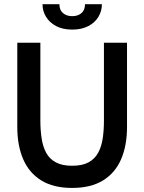

<svg xmlns="http://www.w3.org/2000/svg" viewBox="-20 -910 710 944"><path d="M334.5 14Q242.5 14 182.8 -23Q123 -60 94 -127.2Q65 -194.5 65 -285.5V-700H178.5V-316Q178.5 -269.5 184.8 -229Q191 -188.5 207.2 -158.5Q223.5 -128.5 254.5 -111.8Q285.5 -95 334.5 -95Q384.5 -95 415.2 -111.8Q446 -128.5 462.5 -158.8Q479 -189 485 -229.2Q491 -269.5 491 -316V-700H604.5V-285.5Q604.5 -194.5 575.5 -127.2Q546.5 -60 486.8 -23Q427 14 334.5 14ZM335 -764.5Q288 -764.5 255.5 -782Q223 -799.5 206 -827.8Q189 -856 189 -889.5H272Q272 -860.5 289.8 -845.5Q307.5 -830.5 335 -830.5Q363 -830.5 380.5 -845.5Q398 -860.5 398 -889.5H481Q481 -856 464.2 -827.8Q447.5 -799.5 414.8 -782Q382 -764.5 335 -764.5Z"/></svg>

Font: Cabin SemiCondensed SemiBold
Style: Regular
Weight: 600
Width: 4
Designer: Pablo Impallari
Foundry: Pablo Impallari. http://www.impallari.com Igino Marini. http://www.ikern.com
Version: Version 3.001